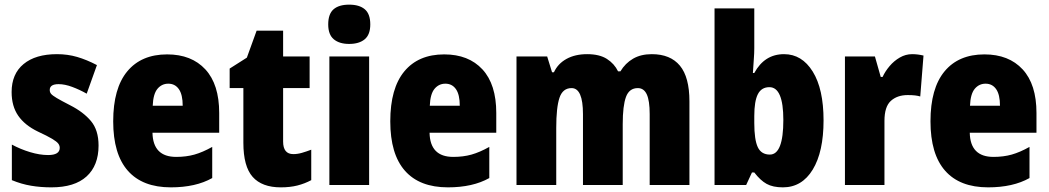

<svg xmlns="http://www.w3.org/2000/svg" viewBox="-20 -796 4511 826"><path d="M404 -170Q404 -84 352.5 -37Q301 10 201 10Q155 10 113.5 3Q72 -4 31 -21V-174Q68 -154 109.5 -141.5Q151 -129 187 -129Q237 -129 237 -160Q237 -170 230.5 -178.5Q224 -187 204 -199Q184 -211 143 -230Q87 -257 58.5 -298Q30 -339 30 -400Q30 -478 81.5 -520.5Q133 -563 225 -563Q271 -563 312 -551Q353 -539 397 -516L353 -393Q323 -410 291 -422Q259 -434 232 -434Q194 -434 194 -409Q194 -399 200 -392Q206 -385 224.5 -374Q243 -363 282 -343Q339 -314 371.5 -275Q404 -236 404 -170Z M699 -562Q804 -562 863.5 -497.5Q923 -433 923 -310V-225H636Q638 -121 738 -121Q781 -121 816.5 -131Q852 -141 893 -164V-30Q822 10 715 10Q593 10 530 -61.5Q467 -133 467 -274Q467 -416 527.5 -489Q588 -562 699 -562ZM704 -436Q676 -436 657.5 -414Q639 -392 637 -341H766Q766 -389 749.5 -412.5Q733 -436 704 -436Z M1242 -133Q1260 -133 1279 -138.5Q1298 -144 1319 -152V-21Q1291 -6 1259.5 2Q1228 10 1188 10Q1107 10 1067 -35Q1027 -80 1027 -182V-417H968V-501L1042 -548L1084 -664H1198V-553H1312V-417H1198V-187Q1198 -133 1242 -133Z M1482 -776Q1526 -776 1549.5 -756Q1573 -736 1573 -691Q1573 -647 1549 -627Q1525 -607 1482 -607Q1440 -607 1416 -627Q1392 -647 1392 -691Q1392 -736 1415 -756Q1438 -776 1482 -776ZM1568 -553V0H1397V-553Z M1891 -562Q1996 -562 2055.5 -497.5Q2115 -433 2115 -310V-225H1828Q1830 -121 1930 -121Q1973 -121 2008.5 -131Q2044 -141 2085 -164V-30Q2014 10 1907 10Q1785 10 1722 -61.5Q1659 -133 1659 -274Q1659 -416 1719.5 -489Q1780 -562 1891 -562ZM1896 -436Q1868 -436 1849.5 -414Q1831 -392 1829 -341H1958Q1958 -389 1941.5 -412.5Q1925 -436 1896 -436Z M2784 -563Q2864 -563 2905 -513.5Q2946 -464 2946 -360V0H2775V-305Q2775 -363 2762.5 -390Q2750 -417 2724 -417Q2687 -417 2673 -379Q2659 -341 2659 -262V0H2488V-305Q2488 -417 2439 -417Q2401 -417 2387 -375.5Q2373 -334 2373 -246V0H2202V-553H2334L2355 -485H2363Q2380 -522 2417 -542.5Q2454 -563 2506 -563Q2559 -563 2591 -542.5Q2623 -522 2639 -489H2649Q2670 -524 2703.5 -543.5Q2737 -563 2784 -563Z M3225 -588Q3225 -568 3223 -541.5Q3221 -515 3219 -482H3225Q3269 -563 3353 -563Q3430 -563 3476.5 -488Q3523 -413 3523 -278Q3523 -143 3476.5 -66.5Q3430 10 3348 10Q3305 10 3278 -5Q3251 -20 3225 -54H3215L3190 0H3054V-760H3225ZM3290 -421Q3256 -421 3240.5 -391Q3225 -361 3225 -297V-267Q3225 -195 3240 -163Q3255 -131 3292 -131Q3350 -131 3350 -280Q3350 -421 3290 -421Z M3904 -563Q3928 -563 3953 -557L3939 -381Q3929 -384 3916.5 -385.5Q3904 -387 3885 -387Q3840 -387 3812.5 -362Q3785 -337 3785 -276V0H3615V-553H3744L3769 -465H3777Q3788 -489 3807 -511.5Q3826 -534 3851 -548.5Q3876 -563 3904 -563Z M4215 -562Q4320 -562 4379.5 -497.5Q4439 -433 4439 -310V-225H4152Q4154 -121 4254 -121Q4297 -121 4332.5 -131Q4368 -141 4409 -164V-30Q4338 10 4231 10Q4109 10 4046 -61.5Q3983 -133 3983 -274Q3983 -416 4043.5 -489Q4104 -562 4215 -562ZM4220 -436Q4192 -436 4173.5 -414Q4155 -392 4153 -341H4282Q4282 -389 4265.5 -412.5Q4249 -436 4220 -436Z"/></svg>

Font: Noto Sans Thai Cond Blk
Style: Regular
Weight: 900
Width: 3
Designer: Monotype Design Team
Foundry: Monotype Imaging Inc.
Version: Version 2.002; ttfautohint (v1.8.4.7-5d5b)